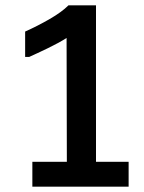

<svg xmlns="http://www.w3.org/2000/svg" viewBox="-20 -714 540 718"><path d="M101 -16V-109H230Q230 -230 229.5 -340.5Q229 -451 229 -572Q215 -563 196.5 -553Q178 -543 158.5 -533.5Q139 -524 120.5 -515.5Q102 -507 89 -501H74V-596Q121 -617 166 -643Q211 -669 236 -694H339V-109H461V-16Z"/></svg>

Font: D2Coding ligature
Style: Bold
Weight: 700
Monospace: yes
Designer: Yong-Rak Park; Jeong-Hwan Yoon; Sang-Min Lee;
Foundry: NHN Corporation
Version: Version 1.3.2; Build 20180524